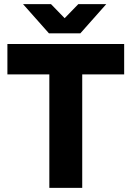

<svg xmlns="http://www.w3.org/2000/svg" viewBox="-20 -914 639 934"><path d="M220 0V-552H16V-700H584V-552H380V0ZM227 -752V-756L361 -894H497L371 -752ZM218 -752 92 -894H228L362 -756V-752Z"/></svg>

Font: Figtree Light ExtraBold
Style: Regular
Weight: 800
Version: Version 2.001;gftools[0.9.30]